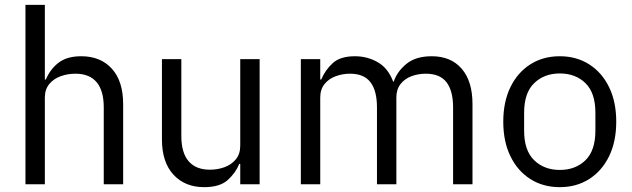

<svg xmlns="http://www.w3.org/2000/svg" viewBox="-20 -760 2609 792"><path d="M85 0V-740H165V-432H169Q188 -476 222.5 -502Q257 -528 315 -528Q395 -528 441.5 -476.5Q488 -425 488 -331V0H408V-317Q408 -386 378.5 -421Q349 -456 291 -456Q259 -456 230 -445.5Q201 -435 183 -413Q165 -391 165 -358V0Z M971 0V-84H967Q952 -47 919.5 -17.5Q887 12 822 12Q743 12 695.5 -39.5Q648 -91 648 -185V-516H728V-199Q728 -130 758 -95Q788 -60 846 -60Q878 -60 906.5 -70.5Q935 -81 953 -103Q971 -125 971 -159V-516H1051V0Z M1301 0H1221V-516H1301V-432H1305Q1322 -472 1353 -500Q1384 -528 1444 -528Q1495 -528 1538 -503.5Q1581 -479 1602 -423H1604Q1618 -465 1656.5 -496.5Q1695 -528 1761 -528Q1840 -528 1884.5 -476.5Q1929 -425 1929 -331V0H1849V-317Q1849 -385 1822 -420.5Q1795 -456 1736 -456Q1705 -456 1677 -445.5Q1649 -435 1632 -413Q1615 -391 1615 -358V0H1535V-317Q1535 -386 1508 -421Q1481 -456 1424 -456Q1393 -456 1364.5 -445.5Q1336 -435 1318.5 -413Q1301 -391 1301 -358Z M2289 12Q2220 12 2167.5 -21.5Q2115 -55 2085.5 -115.5Q2056 -176 2056 -258Q2056 -340 2085.5 -400.5Q2115 -461 2167.5 -494.5Q2220 -528 2289 -528Q2358 -528 2410.5 -494.5Q2463 -461 2492.5 -400.5Q2522 -340 2522 -258Q2522 -176 2492.5 -115.5Q2463 -55 2410.5 -21.5Q2358 12 2289 12ZM2289 -59Q2354 -59 2395 -99Q2436 -139 2436 -221V-295Q2436 -377 2395 -417Q2354 -457 2289 -457Q2225 -457 2183.5 -417Q2142 -377 2142 -295V-221Q2142 -139 2183.5 -99Q2225 -59 2289 -59Z"/></svg>

Font: IBM Plex Sans
Style: Regular
Weight: 400
Designer: Mike Abbink, Paul van der Laan, Pieter van Rosmalen
Foundry: Bold Monday
Version: Version 3.201